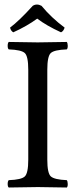

<svg xmlns="http://www.w3.org/2000/svg" viewBox="-20 -834 337 856"><path d="M165 -808.1Q209 -754.9 268.1 -710.9Q263.2 -694.8 252 -689.9Q187 -719.7 146 -751Q99.1 -716.8 39.1 -689.9Q27.8 -696.8 24.9 -710.9Q65.9 -741.7 126 -808.1Q144 -819.3 165 -808.1ZM190.9 -122.1Q190.9 -62 206.5 -47.6Q222.2 -33.2 277.8 -30.8Q281.7 -25.9 282 -13.9Q282.2 -2 277.8 2Q177.7 0 148.9 0Q116.7 0 19 2Q14.2 -2 14.2 -13.9Q14.2 -25.9 19 -30.8Q75.2 -32.7 90.6 -47.4Q106 -62 106 -122.1V-522.9Q106 -583 90.6 -597.4Q75.2 -611.8 19 -613.8Q14.2 -617.7 14.2 -629.9Q14.2 -642.1 19 -647Q119.1 -645 147.9 -645Q180.2 -645 277.8 -647Q281.7 -642.1 282 -630.1Q282.2 -618.2 277.8 -613.8Q221.7 -611.8 206.3 -597.4Q190.9 -583 190.9 -522.9Z"/></svg>

Font: Linux Libertine Capitals
Style: Small Caps
Weight: 400
Designer: Philipp H. Poll
Foundry: Philipp H. Poll
Version: Version 5.1.3